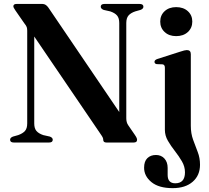

<svg xmlns="http://www.w3.org/2000/svg" viewBox="-20 -720 1054 970"><path d="M246.5 -14Q246.5 0 228 0H50Q31 0 31 -14Q31 -24.5 45.5 -30L72 -37.5Q94.5 -45.5 106 -58.2Q117.5 -71 117.5 -96.5V-564.5Q117.5 -576 115 -583.2Q112.5 -590.5 102 -603.5L58 -667Q47.5 -682 47.5 -688Q47.5 -700 63.5 -700H195Q211.5 -700 224.5 -681.5L582.5 -154V-603.5Q582.5 -628.5 571.5 -641.5Q560.5 -654.5 537 -662.5L503.5 -670Q489 -676 489 -686Q489 -700 507.5 -700H685.5Q704.5 -700 704.5 -686Q704.5 -675.5 690 -670L663.5 -662.5Q641 -655 629.5 -642Q618 -629 618 -603.5V-122.5Q618 -101 628 -87L661 -39Q668.5 -28 670.5 -22.8Q672.5 -17.5 672.5 -13.5Q672.5 0 655.5 0H517.5Q501.5 0 501.5 -14Q501.5 -19.5 499 -25.2Q496.5 -31 488 -43L153 -535.5V-96.5Q153 -71.5 164 -58.5Q175 -45.5 198.5 -37.5L232 -30Q246.5 -24.5 246.5 -14ZM870 -537.5Q834 -537.5 811.8 -558.2Q789.5 -579 789.5 -611Q789.5 -643 811.8 -663.5Q834 -684 870 -684Q906.5 -684 929 -663.5Q951.5 -643 951.5 -611Q951.5 -579 929 -558.2Q906.5 -537.5 870 -537.5ZM944 -85Q944 -45.5 955.8 -13.5Q967.5 18.5 979 48.2Q990.5 78 990.5 112Q990.5 166 953.5 198.2Q916.5 230.5 852.5 230.5Q782 230.5 745 200Q708 169.5 708 127.5Q708 95 724.5 79Q741 63 768 63Q794.5 63 810.8 81Q827 99 827 128V164Q827 206 865.5 206Q914.5 206 914.5 150.5Q914.5 121.5 899 95Q883.5 68.5 863.5 43Q843.5 17.5 828.2 -8.8Q813 -35 813 -64V-378Q813 -393.5 801 -395L772 -396Q760.5 -398 760.5 -407.5Q760.5 -417 775 -422L890.5 -459Q914 -467 924 -467Q944 -467 944 -446.5Z"/></svg>

Font: Fraunces 72pt SemiBold
Style: Regular
Weight: 600
Version: Version 1.000;[b76b70a41]